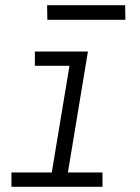

<svg xmlns="http://www.w3.org/2000/svg" viewBox="-20 -718 540 738"><path d="M24 0V-55H179L247 -465H114V-520H318L241 -55H374V0ZM162 -642 161 -698H461L462 -642Z"/></svg>

Font: Iosevka SS18 Light
Style: Italic
Weight: 300
Italic angle: -9°
Monospace: yes
Designer: Belleve Invis
Foundry: Belleve Invis
Version: Version 25.1.1; ttfautohint (v1.8.4)